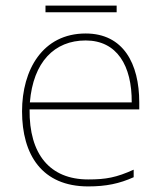

<svg xmlns="http://www.w3.org/2000/svg" viewBox="-20 -658 580 688"><path d="M398 -638H143V-614H398ZM287 -538C133 -538 59 -408 59 -259C59 -104 130 10 296 10C360 10 408 0 459 -23V-50C397 -22 360 -15 296 -15C159 -15 84 -105 86 -266H479V-291C479 -430 422 -538 287 -538ZM287 -513C399 -513 453 -423 452 -291H87C99 -436 175 -513 287 -513Z"/></svg>

Font: Noto Sans Gurmukhi Thin
Style: Regular
Weight: 100
Designer: Jelle Bosma - Monotype Design Team
Foundry: Monotype Imaging Inc.
Version: Version 2.004